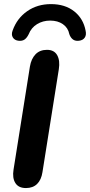

<svg xmlns="http://www.w3.org/2000/svg" viewBox="-20 -926 447 954"><path d="M47.3 -83.4 128.7 -595.6Q135.1 -633.9 156.5 -656.2Q178 -678.4 213.5 -678.4Q249.2 -678.4 264.2 -651.7Q279.1 -624.9 272.3 -582.2L191 -70.8Q185.3 -32.7 164.5 -12.1Q143.6 8.4 108.9 8.4Q72.2 8.4 56.4 -16.5Q40.5 -41.5 47.3 -83.4ZM43 -775.1Q64.8 -835.5 115.4 -870.6Q165.9 -905.6 233.1 -905.6Q303.5 -905.6 348.9 -869.5Q394.3 -833.3 405.4 -773.3Q410 -752.1 401.1 -739.1Q392.2 -726 372.9 -723.6Q356.5 -721.4 345.1 -728.2Q333.7 -735 326.4 -751.1L324.4 -756.7Q318.2 -788 292.6 -805.8Q267 -823.7 229.3 -823.7Q193 -823.7 164.2 -806.1Q135.4 -788.6 122.2 -755.3Q113.1 -737 101.4 -729.2Q89.7 -721.4 71.3 -723.6Q52.2 -726 43.6 -740.3Q35 -754.5 43 -775.1Z"/></svg>

Font: SN Pro Thin
Style: Italic
Weight: 200
Italic angle: -9°
Designer: Tobias Whetton
Foundry: Supernotes
Version: Version 1.003;Glyphs 3.3 (3324)